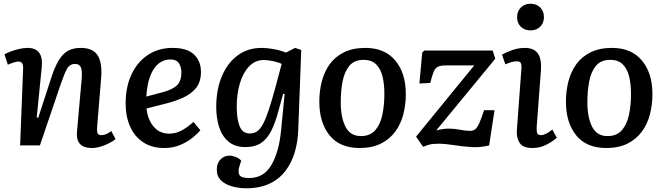

<svg xmlns="http://www.w3.org/2000/svg" viewBox="-20 -780 3565 1030"><path d="M600 -34Q588 -24 566.5 -12.5Q545 -1 520 6.5Q495 14 473 14Q385 14 393 -74L418 -355Q422 -402 413.5 -419.5Q405 -437 383 -437Q354 -437 339.5 -411Q325 -385 305 -326L194 0H88L104 -412Q106 -450 79 -450Q62 -450 22 -433L4 -489Q15 -495 35.5 -503Q56 -511 81 -517Q106 -523 128 -523Q214 -523 204 -420L177 -150L185 -148L257 -369Q282 -447 316.5 -485Q351 -523 413 -523Q481 -523 505.5 -480.5Q530 -438 522 -355L501 -98Q499 -75 503.5 -65Q508 -55 524 -55Q549 -55 577 -77Z M906 -523Q983 -523 1020.5 -488Q1058 -453 1058 -394Q1058 -341 1032 -308.5Q1006 -276 963 -256.5Q920 -237 872 -225L766 -198Q769 -165 783 -134Q797 -103 823 -83Q849 -63 887 -63Q920 -63 950.5 -78Q981 -93 1018 -126L1055 -81Q1039 -62 1011.5 -40Q984 -18 946 -2Q908 14 861 14Q795 14 748.5 -16.5Q702 -47 678 -101Q654 -155 654 -225Q654 -313 685 -380Q716 -447 773 -485Q830 -523 906 -523ZM953 -392Q953 -421 939.5 -441Q926 -461 895 -461Q839 -461 805 -410Q771 -359 765 -262L855 -286Q904 -299 928.5 -321.5Q953 -344 953 -392Z M1507 -276 1499 -277 1474 -186Q1458 -125 1436.5 -81Q1415 -37 1382 -14Q1349 9 1296 9Q1240 9 1205.5 -20.5Q1171 -50 1155.5 -98.5Q1140 -147 1140 -205Q1140 -299 1170 -370.5Q1200 -442 1254.5 -482.5Q1309 -523 1384 -523Q1413 -523 1448.5 -516.5Q1484 -510 1514 -498L1563 -523L1596 -512L1580 -84Q1578 -22 1562 34Q1546 90 1513 134.5Q1480 179 1427.5 204.5Q1375 230 1300 230Q1262 230 1225.5 220Q1189 210 1166 188Q1143 166 1143 130Q1143 96 1162.5 75.5Q1182 55 1211 55Q1227 55 1245.5 62.5Q1264 70 1274 82L1265 110Q1256 138 1263.5 156.5Q1271 175 1317 175Q1395 175 1436 105Q1477 35 1488 -82ZM1320 -64Q1342 -64 1358.5 -75Q1375 -86 1390 -113Q1405 -140 1421.5 -189.5Q1438 -239 1459 -317L1491 -437Q1474 -446 1445 -452Q1416 -458 1395 -458Q1349 -458 1316.5 -424Q1284 -390 1267 -333.5Q1250 -277 1250 -207Q1250 -139 1266 -101.5Q1282 -64 1320 -64Z M1909 14Q1803 14 1748 -54Q1693 -122 1693 -235Q1693 -292 1706.5 -344Q1720 -396 1749 -436Q1778 -476 1825.5 -499.5Q1873 -523 1940 -523Q2044 -523 2100.5 -455.5Q2157 -388 2157 -275Q2157 -218 2143.5 -166Q2130 -114 2100 -73.5Q2070 -33 2023 -9.5Q1976 14 1909 14ZM1916 -50Q1966 -50 1993.5 -82Q2021 -114 2031.5 -165.5Q2042 -217 2042 -276Q2042 -329 2032 -370Q2022 -411 1997.5 -435Q1973 -459 1931 -459Q1882 -459 1855.5 -428.5Q1829 -398 1818.5 -346.5Q1808 -295 1808 -231Q1808 -150 1833.5 -100Q1859 -50 1916 -50Z M2256 -509H2623L2637 -465L2320 -80Q2337 -85 2354 -87.5Q2371 -90 2387 -90Q2419 -90 2448 -84Q2477 -78 2502 -78Q2517 -78 2528 -85.5Q2539 -93 2550 -116.5Q2561 -140 2577 -189H2633L2604 0Q2558 12 2509.5 9Q2461 6 2415 -1.5Q2369 -9 2332 -9Q2301 -9 2282.5 -4Q2264 1 2250 8L2212 -47L2524 -429H2370Q2344 -429 2329.5 -422Q2315 -415 2306.5 -395Q2298 -375 2288 -335L2230 -332L2245 -498Z M2754 -688Q2754 -719 2774 -739.5Q2794 -760 2826 -760Q2858 -760 2878 -740Q2898 -720 2898 -689Q2898 -657 2878 -637Q2858 -617 2827 -617Q2794 -617 2774 -636.5Q2754 -656 2754 -688ZM2777 -410Q2779 -432 2774 -441.5Q2769 -451 2753 -451Q2740 -451 2726 -447.5Q2712 -444 2691 -435L2673 -487Q2692 -498 2726 -510.5Q2760 -523 2797 -523Q2842 -523 2864 -495Q2886 -467 2882 -405L2859 -98Q2858 -76 2862 -65.5Q2866 -55 2883 -55Q2906 -55 2943 -85L2967 -41Q2950 -25 2914.5 -5.5Q2879 14 2836 14Q2785 14 2767 -14.5Q2749 -43 2753 -85Z M3232 14Q3126 14 3071 -54Q3016 -122 3016 -235Q3016 -292 3029.5 -344Q3043 -396 3072 -436Q3101 -476 3148.5 -499.5Q3196 -523 3263 -523Q3367 -523 3423.5 -455.5Q3480 -388 3480 -275Q3480 -218 3466.5 -166Q3453 -114 3423 -73.5Q3393 -33 3346 -9.5Q3299 14 3232 14ZM3239 -50Q3289 -50 3316.5 -82Q3344 -114 3354.5 -165.5Q3365 -217 3365 -276Q3365 -329 3355 -370Q3345 -411 3320.5 -435Q3296 -459 3254 -459Q3205 -459 3178.5 -428.5Q3152 -398 3141.5 -346.5Q3131 -295 3131 -231Q3131 -150 3156.5 -100Q3182 -50 3239 -50Z"/></svg>

Font: Literata 12pt Medium
Style: Italic
Weight: 500
Italic angle: -2°
Designer: Latin by Veronika Burian and Jose Scaglione. Greek by Irene Vlachou. Cyrillic by Vera Evstafieva
Foundry: TypeTogether
Version: Version 3.002